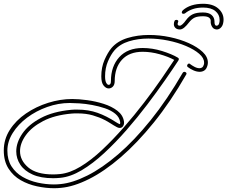

<svg xmlns="http://www.w3.org/2000/svg" viewBox="-41 -943 1203 1016"><path d="M1034 -923Q1085 -923 1113.5 -898.5Q1142 -874 1142 -839Q1142 -835 1141.5 -830.5Q1141 -826 1140 -821Q1137 -806 1127.5 -796.5Q1118 -787 1106 -787Q1102 -787 1096 -789Q1086 -792 1079.5 -804.5Q1073 -817 1074 -831Q1075 -842 1065.5 -849.5Q1056 -857 1033 -857Q1004 -857 988.5 -849.5Q973 -842 959 -824Q947 -808 934.5 -797.5Q922 -787 911 -787Q896 -787 887.5 -795Q879 -803 879 -815Q879 -825 883 -833Q886 -838 893 -838Q898 -838 901 -834.5Q904 -831 901 -825Q900 -822 899.5 -820Q899 -818 899 -816Q899 -807 911 -807Q916 -807 925 -815Q934 -823 943 -836Q959 -858 979 -867.5Q999 -877 1033 -877Q1064 -877 1079 -863.5Q1094 -850 1094 -829V-826Q1094 -811 1102 -807H1105Q1117 -807 1120 -825Q1121 -829 1121 -832Q1121 -835 1121 -839Q1121 -866 1098.5 -884.5Q1076 -903 1034 -903Q1003 -903 979.5 -895Q956 -887 939 -873Q935 -870 930 -870Q921 -870 921 -878Q921 -883 927 -889Q966 -923 1034 -923ZM245 53Q202 53 155 43Q108 33 68.5 10.5Q29 -12 4 -51Q-21 -90 -21 -147Q-21 -206 11 -256Q43 -306 96.5 -342.5Q150 -379 214 -399Q278 -419 341 -419Q376 -419 420.5 -413Q465 -407 507.5 -393.5Q550 -380 580 -357Q610 -334 615 -300Q617 -286 610.5 -276Q604 -266 593 -266Q585 -266 578 -270Q561 -279 545 -289.5Q529 -300 511 -309Q486 -322 450.5 -332.5Q415 -343 369 -343Q362 -343 354 -343Q346 -343 338 -342Q248 -334 187.5 -302.5Q127 -271 96 -228Q65 -185 65 -143Q65 -94 108.5 -57Q152 -20 240 -20Q248 -20 257.5 -20.5Q267 -21 277 -22Q328 -27 384.5 -61Q441 -95 499 -149.5Q557 -204 613.5 -268.5Q670 -333 721 -399.5Q772 -466 813 -525.5Q854 -585 881 -626Q850 -643 804 -656Q758 -669 714 -669Q643 -669 604.5 -627Q566 -585 566 -514Q566 -495 556.5 -485Q547 -475 534 -475Q520 -475 507.5 -490Q495 -505 495 -539Q495 -587 512 -626Q529 -665 549 -689Q581 -726 634 -742Q687 -758 747 -758Q803 -758 858 -746.5Q913 -735 958.5 -714.5Q1004 -694 1031.5 -668Q1059 -642 1059 -612Q1059 -608 1058.5 -604.5Q1058 -601 1057 -597Q1052 -578 1041 -570.5Q1030 -563 1016 -563Q1000 -563 983 -570.5Q966 -578 953 -588Q949 -591 949 -595Q949 -601 954.5 -605Q960 -609 965 -604Q974 -597 988 -589.5Q1002 -582 1015 -582Q1023 -582 1029 -586.5Q1035 -591 1038 -602Q1039 -604 1039 -607Q1039 -610 1039 -612Q1039 -636 1013 -658.5Q987 -681 943.5 -699.5Q900 -718 848 -728.5Q796 -739 744 -739Q689 -739 641.5 -724.5Q594 -710 565 -677Q546 -655 530.5 -619Q515 -583 515 -539Q515 -516 521 -505Q527 -494 534 -494Q546 -494 546 -514Q546 -592 590 -640.5Q634 -689 714 -689Q765 -689 816.5 -673Q868 -657 900 -638Q909 -633 903 -623Q875 -580 832.5 -519Q790 -458 738.5 -390Q687 -322 629 -255.5Q571 -189 510.5 -133Q450 -77 391 -42Q332 -7 278 -2Q268 -1 258.5 -0.5Q249 0 240 0Q175 0 131.5 -19.5Q88 -39 66.5 -71.5Q45 -104 45 -142Q45 -189 77.5 -236.5Q110 -284 175 -318.5Q240 -353 336 -362Q344 -363 353 -363Q362 -363 369 -363Q427 -363 475 -346Q523 -329 572 -297Q577 -294 582 -291Q587 -288 592 -286Q595 -286 595 -291Q595 -296 595 -297Q591 -323 569 -341Q547 -359 514.5 -370Q482 -381 446.5 -387.5Q411 -394 379.5 -396Q348 -398 328 -398Q268 -398 209 -377Q150 -356 102.5 -320.5Q55 -285 26.5 -239.5Q-2 -194 -2 -146Q-2 -97 20 -62.5Q42 -28 78.5 -7Q115 14 158.5 23.5Q202 33 244 33Q253 33 262 32.5Q271 32 280 31Q343 25 421 -14Q499 -53 584.5 -126.5Q670 -200 757 -308Q844 -416 926 -558Q929 -563 935 -563Q940 -563 944 -558.5Q948 -554 944 -548Q862 -405 773.5 -295.5Q685 -186 598 -111Q511 -36 430 4.5Q349 45 282 51Q273 52 264 52.5Q255 53 245 53Z"/></svg>

Font: Neonderthaw
Style: Regular
Weight: 400
Designer: Robert E. Leuschke
Foundry: Robert E. Leuschke
Version: Version 1.010; ttfautohint (v1.8.3)